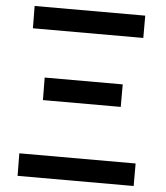

<svg xmlns="http://www.w3.org/2000/svg" viewBox="-54 -796 758 875"><g transform="rotate(5 324.5 -359.0)"><path d="M59 30H590V-73H58ZM70 -646H575V-748H69ZM144 -324H500V-427H143Z"/></g></svg>

Font: GenEiGothic-pro-SemiBold
Style: Regular
Weight: 500
Designer: Ryoko NISHIZUKA (kana & ideographs); Paul D. Hunt (Latin, Greek & Cyrillic); Wenlong ZHANG (bopomofo); Sandoll Communica
Foundry: Adobe Systems Incorporated; o_tamon
Version: Version 1.000.140830